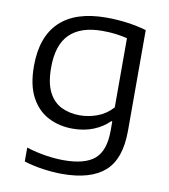

<svg xmlns="http://www.w3.org/2000/svg" viewBox="-86 -623 818 927"><g transform="rotate(10 323.0 -160.0)"><path d="M280.5 230Q237.5 230 187.5 223Q137.5 216 93 202V134Q143.5 149.5 189.5 156.5Q235.5 163.5 276.5 163.5Q380.5 163.5 428 122.5Q475.5 81.5 475.5 -17V-62H470.5Q439 -30.5 393.8 -12.2Q348.5 6 292.5 6Q226.5 6 173 -21.5Q119.5 -49 88 -107.8Q56.5 -166.5 56.5 -260Q56.5 -403.5 133.5 -477Q210.5 -550.5 361 -550.5Q465 -550.5 558 -524V-30.5Q558 108 489 169Q420 230 280.5 230ZM315 -63.5Q358.5 -63.5 401 -79.2Q443.5 -95 475.5 -130.5V-469.5Q451.5 -476 420.5 -480Q389.5 -484 353 -484Q247.5 -484 193.5 -431.2Q139.5 -378.5 139.5 -267.5Q139.5 -191.5 162.2 -147Q185 -102.5 224.8 -83Q264.5 -63.5 315 -63.5Z"/></g></svg>

Font: Encode Sans Expanded
Style: Regular
Weight: 400
Width: 7
Designer: Multiple Designers
Foundry: Impallari Type
Version: Version 3.000; ttfautohint (v1.8.3) -l 8 -r 50 -G 200 -x 14 